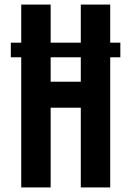

<svg xmlns="http://www.w3.org/2000/svg" viewBox="-20 -820 574 840"><path d="M27.3 -633.3H506.5V-569.4H27.3ZM72.9 0V-800H201.6V-462.5H333.5V-800H462.2V0H333.5V-348.8H201.6V0Z"/></svg>

Font: Big Shoulders Text SC Thin
Style: Regular
Weight: 100
Designer: Patric King
Foundry: XO Type Co
Version: Version 2.002